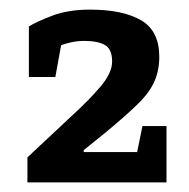

<svg xmlns="http://www.w3.org/2000/svg" viewBox="-20 -740 393 399"><path d="M37 -361V-413L130 -500Q163 -530 188 -559Q213 -588 213 -612Q213 -638 198 -646.5Q183 -655 155 -655Q141 -655 127.5 -652Q114 -649 107 -646L95 -580H40V-685Q54 -694 87.5 -707Q121 -720 167 -720Q235 -720 273 -698Q311 -676 311 -622Q311 -594 301 -571Q291 -548 266.5 -524Q242 -500 201 -466L154 -428V-424H265L276 -478H326V-361Z"/></svg>

Font: Faustina Light SemiBold
Style: Regular
Weight: 600
Version: Version 1.200